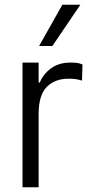

<svg xmlns="http://www.w3.org/2000/svg" viewBox="-20 -790 381 810"><path d="M75 -526H143V-442H148Q162 -477 195 -501.5Q228 -526 277 -526Q295 -526 305.5 -524.5Q316 -523 328 -518L326 -450Q309 -455 297.5 -456.5Q286 -458 269 -458Q212 -458 177.5 -423.5Q143 -389 143 -309V0H75ZM145 -596 243 -770H319L201 -596Z"/></svg>

Font: Be Vietnam Light
Style: Regular
Weight: 300
Designer: Gabriel Lam
Foundry: TypeRant
Version: Version 4.000